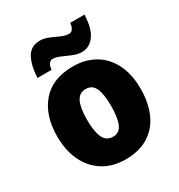

<svg xmlns="http://www.w3.org/2000/svg" viewBox="-183 -895 959 1028"><g transform="rotate(-30 296.5 -381.0)"><path d="M553 -278Q553 -193 524.5 -128Q496 -63 438.5 -26.5Q381 10 295 10Q216 10 158 -26.5Q100 -63 69 -128Q38 -193 38 -278Q38 -409 104.5 -486Q171 -563 298 -563Q373 -563 430.5 -530Q488 -497 520.5 -433Q553 -369 553 -278ZM221 -277Q221 -205 238.5 -167Q256 -129 297 -129Q337 -129 353.5 -167Q370 -205 370 -278Q370 -350 353.5 -387Q337 -424 296 -424Q257 -424 239 -387.5Q221 -351 221 -277ZM103 -604Q107 -679 132 -725Q157 -771 214 -771Q240 -771 267 -759.5Q294 -748 320 -736Q346 -724 371 -724Q381 -724 390 -734Q399 -744 403 -772H491Q487 -685 456.5 -645Q426 -605 381 -605Q353 -605 324.5 -617Q296 -629 270 -640.5Q244 -652 222 -652Q214 -652 204 -643Q194 -634 190 -604Z"/></g></svg>

Font: Noto Sans Ethiopic SemiCondensed Black
Style: Regular
Weight: 900
Width: 4
Designer: Monotype Design Team
Foundry: Monotype Imaging Inc.
Version: Version 2.102; ttfautohint (v1.8.4.7-5d5b)